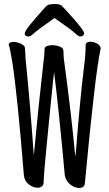

<svg xmlns="http://www.w3.org/2000/svg" viewBox="-20 -912 540 948"><path d="M370 16Q348 16 326.5 -1.5Q305 -19 300 -46Q270 -375 247 -556Q242 -516 230 -394.5Q218 -273 207 -159.5Q196 -46 195 -7Q194 3 185.5 9Q177 15 166 15Q144 15 122.5 -1.5Q101 -18 98 -46Q66 -441 41 -604Q29 -678 23 -690Q23 -705 47 -705Q64 -705 82.5 -696.5Q101 -688 103 -677Q104 -670 104 -662.5Q104 -655 105 -648Q106 -641 106 -622Q125 -447 147 -144Q170 -390 194 -600Q199 -635 199 -649.5Q199 -664 200 -672Q201 -680 212 -684.5Q223 -689 238 -689Q257 -689 273.5 -682.5Q290 -676 292 -667Q292 -663 293 -661Q294 -652 294 -644Q294 -636 295 -623Q330 -369 352 -137L356 -178Q373 -398 394 -576Q403 -640 403 -691Q405 -706 427 -706Q443 -706 460 -696.5Q477 -687 477 -672Q450 -552 399 -7Q397 16 370 16ZM121 -732Q102 -732 102 -747Q102 -765 204 -877Q214 -888 224.5 -890Q235 -892 256 -892Q278 -892 289 -879.5Q300 -867 318 -848Q395 -764 395 -748Q395 -732 376 -732Q367 -732 350.5 -748Q334 -764 249 -823Q161 -761 146 -746.5Q131 -732 121 -732Z"/></svg>

Font: LXGW WenKai Mono TC
Style: Regular
Weight: 400
Designer: LXGW / Fontworks Inc.
Foundry: LXGW / Fontworks Inc.
Version: Version 1.330